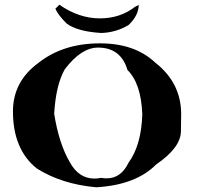

<svg xmlns="http://www.w3.org/2000/svg" viewBox="-20 -847 835 815"><path d="M389 -52Q242 -65 136 -132Q35 -213 35 -374Q35 -501 143 -580Q248 -663 404 -663Q552 -663 638 -582Q749 -496 749 -362Q749 -359 748 -289.5Q747 -220 643 -149Q557 -62 389 -52ZM381 -89Q394 -89 409 -92Q421 -90 433 -90Q494 -90 526 -157Q580 -231 584 -362Q579 -493 521 -550Q493 -645 396 -645Q325 -645 255 -553Q217 -486 210 -364Q230 -238 276 -159Q314 -89 381 -89ZM410 -707Q309 -713 263 -747Q226 -784 215 -810L232 -827Q315 -769 404 -769Q490 -769 553 -818L569 -826Q568 -781 526 -741Q473 -709 410 -707Z"/></svg>

Font: Xiangcui Kesong Xiangcui Kesong
Style: Regular
Weight: 400
Version: Version 1.501;March 28, 2024;FontCreator 14.0.0.2814 64-bit